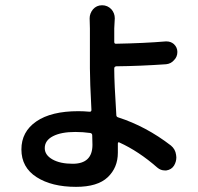

<svg xmlns="http://www.w3.org/2000/svg" viewBox="-20 -646 755 731"><path d="M332 -94.7Q332 -117.2 331.1 -130.9Q331.1 -137.7 324.2 -139.6Q295.9 -143.6 266.6 -143.6Q212.9 -143.6 181.6 -127.4Q150.4 -111.3 150.4 -82Q150.4 -55.7 179.7 -39.1Q209 -22.5 256.8 -22.5Q332 -22.5 332 -94.7ZM422.9 -393.6Q415 -392.6 415 -385.7V-378.9Q415 -332 422.9 -208Q422.9 -201.2 429.7 -199.2Q536.1 -165 630.9 -91.8Q647.5 -78.1 650.4 -56.6Q651.4 -51.8 651.4 -46.9Q651.4 -30.3 642.6 -15.6Q632.8 0 613.3 2.9Q610.4 2.9 607.4 2.9Q591.8 2.9 579.1 -7.8Q507.8 -70.3 434.6 -103.5Q432.6 -105.5 430.7 -104Q428.7 -102.5 428.7 -99.6Q428.7 -86.9 428.7 -64.5Q428.7 -7.8 390.1 28.8Q351.6 65.4 269.5 65.4Q176.8 65.4 119.1 28.3Q61.5 -8.8 61.5 -77.1Q61.5 -144.5 118.2 -183.6Q174.8 -222.7 278.3 -222.7Q298.8 -222.7 320.3 -220.7Q328.1 -219.7 328.1 -227.5Q322.3 -336.9 322.3 -385.7V-537.1L321.3 -576.2Q321.3 -594.7 334 -610.4Q347.7 -626 368.7 -626Q389.6 -626 404.3 -610.4Q417 -595.7 417 -576.2L415 -538.1V-486.3Q415 -478.5 422.9 -479.5Q528.3 -481.4 610.4 -488.3Q612.3 -488.3 614.3 -488.3Q629.9 -488.3 641.6 -478.5Q655.3 -465.8 655.3 -448.2Q655.3 -429.7 642.6 -417Q630.9 -403.3 612.3 -401.4Q512.7 -394.5 422.9 -393.6Z"/></svg>

Font: Gen Jyuu Gothic P Medium
Style: Regular
Weight: 500
Designer: [Source Han Sans]
Ryoko NISHIZUKA  (kana & ideographs); Paul D. Hunt (Latin, Greek & Cyrillic); Wenlong ZHANG  (bopomofo
Version: Version 1.002.20150607